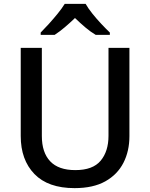

<svg xmlns="http://www.w3.org/2000/svg" viewBox="-20 -961 776 991"><path d="M648 -258Q648 -181 617 -120.5Q586 -60 523.5 -25Q461 10 365 10Q228 10 157.5 -63Q87 -136 87 -259V-714H196V-259Q196 -174 239 -128.5Q282 -83 369 -83Q459 -83 499.5 -131.5Q540 -180 540 -260V-714H648ZM422 -941Q435 -918 457 -890.5Q479 -863 503.5 -837Q528 -811 547 -793V-781H474Q447 -797 420.5 -819.5Q394 -842 367 -868Q340 -842 314 -820Q288 -798 262 -781H190V-793Q209 -812 232.5 -838Q256 -864 278 -891Q300 -918 314 -941Z"/></svg>

Font: Noto Sans Myanmar UI Medium
Style: Regular
Weight: 500
Designer: Monotype Design Team
Foundry: Monotype Imaging Inc.
Version: Version 2.103; ttfautohint (v1.8.4.7-5d5b)